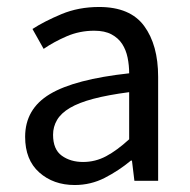

<svg xmlns="http://www.w3.org/2000/svg" viewBox="-20 -518 544 550"><path d="M194 12Q133 12 92.5 -24Q52 -60 52 -126Q52 -206 123 -248.5Q194 -291 350 -308Q350 -331 345.5 -353Q341 -375 330 -392Q319 -409 299.5 -419.5Q280 -430 250 -430Q208 -430 171 -414Q134 -398 105 -378L73 -435Q107 -457 156 -477.5Q205 -498 264 -498Q353 -498 393 -443.5Q433 -389 433 -298V0H365L358 -58H355Q320 -29 280 -8.5Q240 12 194 12ZM218 -54Q253 -54 284 -70.5Q315 -87 350 -119V-254Q289 -246 247.5 -235Q206 -224 180.5 -209Q155 -194 143.5 -174.5Q132 -155 132 -132Q132 -90 157 -72Q182 -54 218 -54Z"/></svg>

Font: SourceSansPro
Style: Book
Weight: 400
Designer: Paul D. Hunt
Foundry: Adobe Systems Incorporated
Version: Version 2.021;PS 2.000;hotconv 1.0.86;makeotf.lib2.5.63406